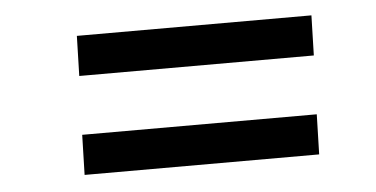

<svg xmlns="http://www.w3.org/2000/svg" viewBox="-32 -478 683 349"><g transform="rotate(-5 310.0 -303.5)"><path d="M116 -357 118 -430H546L544 -357ZM110 -177 112 -250H540L538 -177Z"/></g></svg>

Font: Literata 7pt
Style: Italic
Weight: 400
Italic angle: -2°
Designer: Latin by Veronika Burian and Jose Scaglione. Greek by Irene Vlachou. Cyrillic by Vera Evstafieva
Foundry: TypeTogether
Version: Version 3.002